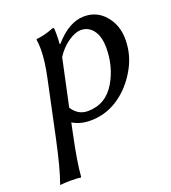

<svg xmlns="http://www.w3.org/2000/svg" viewBox="-125 -532 764 860"><g transform="rotate(-20 256.5 -102.0)"><path d="M219.2 -300.8 171.4 -77.1Q198.7 -34.2 245.1 -34.2Q331.1 -34.2 377 -111.8Q419.4 -184.1 419.4 -272.9Q419.4 -326.2 397.2 -356.2Q375 -386.2 338.4 -386.2Q311.5 -386.2 277.3 -362.5Q243.2 -338.9 219.2 -300.8ZM125 -234.9Q141.6 -312 141.6 -366.2Q141.6 -391.1 138.2 -413.1L140.1 -416Q181.2 -419.9 222.2 -437Q225.1 -437 226.1 -437Q227.1 -437 228 -436Q229 -435.1 229.5 -433.1Q230 -431.2 230 -426.8Q230.5 -418 230.5 -404.8Q230.5 -380.4 228.5 -359.4L232.4 -359.9Q301.3 -439 373.5 -439Q434.6 -439 473.6 -392.6Q512.7 -346.2 512.7 -279.3Q512.7 -208.5 479.5 -147.5Q446.3 -86.4 397 -46.4Q327.1 10.3 241.7 9.8Q193.4 9.8 157.7 -12.2L148.4 32.2Q120.1 165 115.7 231.9L112.8 234.9Q99.6 231.9 65.9 231.9Q60.1 231.9 54.7 232.2Q49.3 232.4 45.2 232.4Q41 232.4 37.4 232.7Q33.7 232.9 30.8 233.2Q27.8 233.4 25.4 233.6Q22.9 233.9 21.2 234.1Q19.5 234.4 18.3 234.6Q17.1 234.9 16.6 234.9H16.1L15.6 231.9Q39.1 168.9 68.4 32.2Z"/></g></svg>

Font: Linux Biolinum O
Style: Italic
Weight: 400
Italic angle: -12°
Designer: Philipp H. Poll
Foundry: Philipp H. Poll
Version: Version 1.1.3